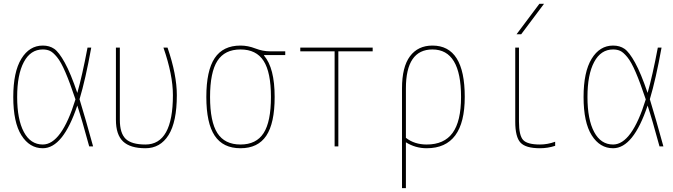

<svg xmlns="http://www.w3.org/2000/svg" viewBox="-20 -770 3540 1010"><path d="M469.7 0H449.2Q411.1 -140.6 386.7 -214.8Q311.5 9.8 205.1 9.8Q135.7 9.8 92.8 -58.1Q49.8 -126 49.8 -259.8Q49.8 -391.6 92.3 -460.9Q134.8 -530.3 205.1 -530.3Q240.2 -530.3 265.1 -513.2Q290 -496.1 320.8 -440.4Q351.6 -384.8 386.7 -281.2Q412.1 -370.1 440.4 -519.5H460Q429.7 -351.6 398.4 -248Q430.7 -142.6 469.7 0ZM377 -247.1Q347.7 -335 324.2 -389.6Q300.8 -444.3 279.8 -469.7Q258.8 -495.1 242.7 -502.4Q226.6 -509.8 205.1 -509.8Q140.6 -509.8 105.5 -443.8Q70.3 -377.9 70.3 -259.8Q70.3 -141.6 105.5 -75.7Q140.6 -9.8 205.1 -9.8Q303.7 -9.8 377 -247.1Z M745.1 9.8Q665 9.8 627.4 -25.9Q589.8 -61.5 589.8 -139.6V-519.5H610.4V-139.6Q610.4 -69.3 641.1 -39.6Q671.9 -9.8 745.1 -9.8Q889.6 -9.8 889.6 -269.5Q889.6 -376 839.8 -519.5H861.3Q910.2 -377 910.2 -269.5Q910.2 -128.9 866.7 -59.6Q823.2 9.8 745.1 9.8Z M1369.1 -477.5Q1424.8 -412.1 1424.8 -259.8Q1424.8 -122.1 1380.9 -56.2Q1336.9 9.8 1245.1 9.8Q1153.3 9.8 1109.4 -56.2Q1065.4 -122.1 1065.4 -260.3Q1065.4 -398.4 1109.4 -464.4Q1153.3 -530.3 1245.1 -530.3Q1284.2 -530.3 1323.2 -515.1Q1362.3 -500 1400.4 -500H1480.5V-480.5H1369.1ZM1123.5 -69.8Q1162.1 -9.8 1245.1 -9.8Q1328.1 -9.8 1366.7 -69.8Q1405.3 -129.9 1405.3 -259.8Q1405.3 -389.6 1366.7 -449.7Q1328.1 -509.8 1245.1 -509.8Q1162.1 -509.8 1123.5 -449.7Q1085 -389.6 1085 -259.8Q1085 -129.9 1123.5 -69.8Z M1759.8 -500V0H1740.2V-500H1559.6V-519.5H1940.4V-500Z M2254.9 -509.8Q2115.2 -509.8 2115.2 -304.7V-44.9Q2160.2 -9.8 2224.6 -9.8Q2316.4 -9.8 2360.8 -70.8Q2405.3 -131.8 2405.3 -259.8Q2405.3 -509.8 2254.9 -509.8ZM2224.6 9.8Q2165 9.8 2115.2 -21.5V219.7H2094.7V-304.7Q2094.7 -418 2136.7 -474.1Q2178.7 -530.3 2254.9 -530.3Q2424.8 -530.3 2424.8 -260.3Q2424.8 9.8 2224.6 9.8Z M2710 -519.5V-129.9Q2710 -57.6 2731.9 -33.7Q2753.9 -9.8 2820.3 -9.8Q2860.4 -9.8 2900.4 -24.4V-2.9Q2861.3 9.8 2820.3 9.8Q2745.1 9.8 2717.8 -20Q2690.4 -49.8 2690.4 -129.9V-519.5ZM2721.7 -589.8H2697.3L2817.4 -750H2841.8Z M3469.7 0H3449.2Q3411.1 -140.6 3386.7 -214.8Q3311.5 9.8 3205.1 9.8Q3135.7 9.8 3092.8 -58.1Q3049.8 -126 3049.8 -259.8Q3049.8 -391.6 3092.3 -460.9Q3134.8 -530.3 3205.1 -530.3Q3240.2 -530.3 3265.1 -513.2Q3290 -496.1 3320.8 -440.4Q3351.6 -384.8 3386.7 -281.2Q3412.1 -370.1 3440.4 -519.5H3460Q3429.7 -351.6 3398.4 -248Q3430.7 -142.6 3469.7 0ZM3377 -247.1Q3347.7 -335 3324.2 -389.6Q3300.8 -444.3 3279.8 -469.7Q3258.8 -495.1 3242.7 -502.4Q3226.6 -509.8 3205.1 -509.8Q3140.6 -509.8 3105.5 -443.8Q3070.3 -377.9 3070.3 -259.8Q3070.3 -141.6 3105.5 -75.7Q3140.6 -9.8 3205.1 -9.8Q3303.7 -9.8 3377 -247.1Z"/></svg>

Font: Mgen+ 1mn thin
Style: Regular
Weight: 100
Designer: [Source Han Sans]
Ryoko NISHIZUKA  (kana & ideographs); Paul D. Hunt (Latin, Greek & Cyrillic); Wenlong ZHANG  (bopomofo
Version: Version 1.059.20150602